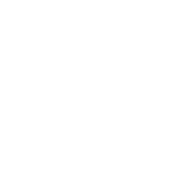

<svg xmlns="http://www.w3.org/2000/svg" viewBox="-28 -28 57 57"><g transform="rotate(45 0.0 0.0)"><path d="M0 0Z"/></g></svg>

Font: Zeroicons-Line
Style: Regular
Weight: 400
Designer: Shahadat Rahman Shemul
Version: Version 1.0